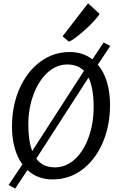

<svg xmlns="http://www.w3.org/2000/svg" viewBox="-20 -1067 714 1150"><path d="M144.6 -48.4 71 62.4 31.4 41 114.3 -82.3Q83.1 -124.6 67.4 -183Q51.8 -241.4 51.8 -308.5Q51.8 -433.8 96.8 -536.1Q141.8 -638.1 220.6 -696.8Q299.5 -755.4 397.3 -755.4Q477.1 -755.4 533.4 -711.4L600.7 -812.9L640.4 -792L565.9 -679.5Q602.5 -637 620.8 -575.1Q639.1 -513.1 639.1 -439.5Q639.1 -315.3 595.8 -213.5Q552 -111.2 473.6 -51.7Q395.3 7.7 294.1 7.7Q249.8 7.7 212.2 -6.5Q174.6 -20.8 144.6 -48.4ZM308.5 -64.6Q375.4 -64.6 429.4 -114Q481.9 -163.3 511.4 -246.1Q540.9 -328.9 540.9 -425.4Q540.9 -539 510.3 -602.5L197.3 -117.1Q235.9 -64.6 308.5 -64.6ZM172.9 -162.4 483.1 -643Q445 -680.8 383.2 -680.8Q317 -680.8 262.9 -630.7Q209.9 -580.9 179.7 -498Q149.5 -415.1 149.5 -321.5Q149.5 -224.7 172.9 -162.4ZM393.2 -817 354.8 -849.6 507.4 -1047.2 576.6 -983.9Q569.2 -971.1 552.9 -952.3Q536.6 -933.5 515.2 -912.6Q493.8 -891.8 471.1 -872.4Q448.4 -853 428 -838.1Q407.5 -823.2 393.2 -817Z"/></svg>

Font: Merriweather Sans Variable Regular
Style: Italic
Weight: 300
Italic angle: -8°
Designer: Eben Sorkin
Foundry: Eben Sorkin
Version: Version 2.001